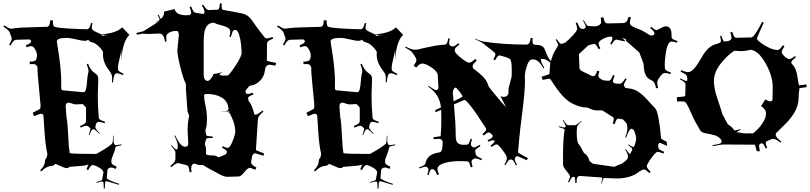

<svg xmlns="http://www.w3.org/2000/svg" viewBox="-48 -952 4743 1124"><path d="M206.5 -272.9Q206.5 -286.1 189.5 -286.1Q186.5 -286.1 151.4 -272L143.6 -292Q188.5 -314 188.5 -317.9L189.5 -336.9Q189.9 -341.8 180.4 -433.8Q170.9 -525.9 171.4 -558.1Q168 -568.4 162.1 -572.8Q156.2 -577.1 140.6 -577.1L126.5 -576.2L125.5 -590.8Q156.2 -591.8 161.6 -600.6Q168.5 -611.8 168.5 -627.9Q168.5 -644 157.5 -663.1Q146.5 -682.1 135.7 -682.1Q125 -682.1 108.4 -674.8L103.5 -687Q123 -695.3 128.7 -700.2Q134.3 -705.1 134.3 -712.9Q129.4 -721.2 121.6 -721.2L49.3 -719.2Q40 -719.2 33 -713.4Q25.9 -707.5 13.7 -686L5.4 -689.9Q20.5 -715.8 20.5 -723.1Q20.5 -730.5 18.8 -735.4Q17.1 -740.2 14.2 -746.8Q11.2 -753.4 9.8 -759.8Q5.4 -775.4 -28.3 -795.9L-23.4 -803.2Q5.4 -784.2 15.4 -784.2Q25.4 -784.2 42.5 -787.4Q59.6 -790.5 137.7 -792.5Q215.8 -794.4 221.7 -794.9L219.2 -793.9Q229 -794.9 233.4 -796.9Q243.7 -801.8 245.6 -833H261.2Q261.2 -799.3 270 -795.9Q284.7 -789.1 356.2 -784.9Q427.7 -780.8 462.4 -780.8Q476.1 -780.8 485.4 -817.9L493.7 -815.9Q489.3 -799.8 489.3 -790Q489.3 -780.3 497.8 -774.2Q506.3 -768.1 521.2 -761.7Q536.1 -755.4 542.5 -751Q632.3 -756.8 667.5 -792L709.5 -748Q667 -707 662.6 -591.8V-660.2Q660.6 -643.6 651.6 -607.4Q642.6 -571.3 642.1 -556.6Q641.6 -542 647.2 -536.4Q652.8 -530.8 675.3 -520L672.4 -512.2Q647.9 -522.9 639.6 -522.9Q631.3 -522.9 627.9 -520.5Q617.2 -513.2 613.3 -469.2L607.4 -470.2Q608.4 -481 608.4 -494.9Q608.4 -508.8 603.8 -518.8Q599.1 -528.8 589.8 -541Q554.7 -585.9 554.7 -633.8L555.7 -643.1Q555.7 -654.8 533 -677.5Q510.3 -700.2 492.7 -703.9Q475.1 -707.5 468.3 -720.2Q461.4 -712.9 447 -712.9Q432.6 -712.9 398.2 -721.4Q363.8 -730 340.3 -730Q284.7 -730 284.7 -709Q288.1 -686.5 292.2 -660.2Q296.4 -633.8 299.8 -609.6Q303.2 -585.4 304.2 -573.5Q305.2 -561.5 307.1 -542Q310.5 -507.3 310.5 -478.8Q310.5 -450.2 310.1 -436.5Q309.6 -422.9 323.2 -422.9L440.4 -412.1Q451.2 -412.1 455.6 -430.7Q460 -449.2 461.9 -478.3Q463.9 -507.3 467 -517.6Q470.2 -527.8 470.2 -537.6Q470.2 -547.4 459.5 -576.2L467.3 -579.1Q481.4 -542.5 501 -528.8Q520 -515.6 523.7 -508.1Q527.3 -500.5 527.3 -486.8L524.4 -394Q524.4 -328.1 530.3 -265.1Q530.3 -257.3 537.1 -252Q543.9 -246.6 567.4 -238.8L564.5 -231Q537.1 -238.8 531.2 -238.8Q512.7 -238.8 510.3 -207Q510.3 -197.3 536.6 -170.9L533.7 -168Q507.3 -195.8 499.5 -195.8H497.6Q488.3 -195.8 475.6 -161.1L471.7 -163.1Q481.4 -191.9 481.4 -196.8Q481.4 -201.7 478.5 -203.1L470.2 -210.9Q463.9 -215.8 456.5 -215.8Q449.2 -215.8 424.3 -205.1L420.4 -213.9Q443.4 -223.6 449.5 -229.5Q455.6 -235.4 455.6 -244.1V-320.8Q455.6 -323.7 446 -333Q436.5 -342.3 436.5 -342.8L396.5 -340.8Q388.7 -340.3 373.8 -345.7Q358.9 -351.1 353.5 -351.1Q336.4 -351.1 336.4 -329.1L341.3 -267.1Q348.1 -231 351.1 -160.2Q354 -89.4 360.4 -55.2Q379.4 -50.8 515.6 -50.8Q521.5 -54.2 534.9 -61.8Q548.3 -69.3 555.7 -73.7Q563 -78.1 573.7 -85Q591.8 -96.7 608.4 -110.8Q613.3 -119.6 614.3 -157.2H617.7L616.2 -134.8Q616.2 -102.1 631.3 -102.1Q635.7 -102.1 662.6 -106.9L663.6 -102.1Q632.3 -95.7 629.6 -92.5Q627 -89.4 626.2 -81.1Q625.5 -72.8 614.5 -46.4Q603.5 -20 603.5 -8.5Q603.5 2.9 609.6 9.3Q615.7 15.6 635.3 23.9L629.4 37.1Q615.2 28.8 602.3 28.8Q589.4 28.8 581.5 40L576.7 90.8Q576.7 95.2 599.6 105.7Q622.6 116.2 649.4 124L648.4 129.9L577.6 108.9Q570.8 108.9 569.3 112.3Q567.9 115.7 567.4 116.2L565.4 151.9L559.6 150.9Q559.1 145 559.1 137Q559.1 128.9 558.8 125.2Q558.6 121.6 557.6 117.7Q556.6 110.8 549.6 110.8Q542.5 110.8 516.6 118.2L515.6 113.8Q545.4 105.5 547.9 102.3Q550.3 99.1 550.3 96.2L557.6 58.1Q557.6 43.5 532 28.8Q506.3 14.2 493.7 14.2Q483.4 14.2 468.3 43.9L458.5 39.1Q460.9 31.2 465.3 21.5Q469.7 11.7 470.2 8.8Q467.3 16.6 417.2 20Q367.2 23.4 358.4 24.9Q352.5 32.2 342.3 32.2Q332 32.2 307.9 20.8Q283.7 9.3 276.4 6.8Q265.6 19 252 19.5Q224.6 20.5 193.4 51.8L187.5 44.9Q188.5 43 196.5 34.2Q204.6 25.4 209.7 14.4Q214.8 3.4 214.8 -2.9Q214.8 -20 225.6 -30.8L227.5 -40L229.5 -50.8Q217.3 -104.5 212.9 -178Q208.5 -251.5 206.5 -272.9ZM545.4 -749 553.2 -741.2Q565.4 -747.1 584.5 -747.1ZM133.3 -714.8 134.3 -713.9Z M1043.9 -862.8 1061 -863.8Q1071.3 -868.2 1071.3 -877.2Q1071.3 -886.2 1062 -911.1L1071.3 -914.1Q1079.6 -891.1 1085.2 -884.5Q1090.8 -877.9 1099.1 -877L1135.3 -871.1L1139.2 -870.1Q1149.4 -870.1 1149.4 -882.6Q1149.4 -895 1133.3 -919.9L1141.1 -924.8Q1153.3 -905.8 1160.4 -899.4Q1167.5 -893.1 1175.3 -893.1L1219.2 -895Q1226.6 -895 1229.5 -896.5Q1237.3 -900.9 1239.3 -932.1L1250.5 -931.2L1249.5 -918.9Q1249.5 -898.4 1253.9 -896Q1260.3 -893.1 1314.5 -884Q1368.7 -875 1388.2 -866.9Q1407.7 -858.9 1424.8 -835.9Q1429.7 -829.6 1450.9 -799.3Q1472.2 -769 1500 -734.9Q1506.3 -727.1 1514.9 -727.1Q1523.4 -727.1 1546.9 -735.8L1551.3 -726.1Q1527.8 -716.8 1521.5 -710.7Q1515.1 -704.6 1515.1 -694.8L1514.2 -597.2Q1514.2 -593.8 1567.9 -584L1564.9 -567.9Q1534.7 -573.2 1528.1 -573.2Q1521.5 -573.2 1514.4 -567.4Q1507.3 -561.5 1505.6 -554.9Q1503.9 -548.3 1502.4 -537.1Q1497.6 -501 1471.9 -477.1Q1446.3 -453.1 1419.9 -451.2Q1414.1 -451.2 1410.2 -446.8L1393.1 -425.8Q1389.2 -421.9 1389.2 -417Q1389.2 -401.9 1402.8 -401.9Q1411.6 -401.9 1431.2 -409.2L1435.1 -397.9Q1404.3 -388.7 1404.3 -377Q1404.3 -375 1407.2 -361.8Q1425.3 -338.9 1433.3 -309.3Q1441.4 -279.8 1444.8 -279.8Q1458 -279.8 1489.3 -305.2L1494.1 -298.8Q1474.6 -281.7 1468.8 -273.2Q1462.9 -264.6 1461.9 -254.9L1450.2 -74.2Q1450.2 -71.8 1497.1 -54.2L1495.1 -40Q1447.8 -55.2 1444.1 -55.2Q1440.4 -55.2 1433.1 -47.9L1428.2 -40L1422.9 -8.8V-11.2Q1421.9 -7.8 1421.9 -2Q1421.9 12.7 1453.1 28.8L1446.3 42Q1423.3 30.8 1412.8 31Q1402.3 31.2 1382.1 56.2Q1361.8 81.1 1350.1 81.1L1285.2 83Q1267.1 84 1238.8 69.1Q1210.4 54.2 1199.2 47.9Q1164.6 29.8 1142.6 15.1Q1137.7 13.2 1135.3 13.2L1115.2 14.2L1092.3 5.9Q1071.3 5.9 1071.3 35.2Q1071.3 38.6 1073.2 55.2L1062 56.2Q1059.1 30.8 1055.2 23.7Q1051.3 16.6 1042 14.2L1001 3.9L994.1 2.9Q981.9 2.9 954.1 26.9L949.2 20Q968.3 3.9 973.6 -4.6Q979 -13.2 979 -22.9V-61Q979 -65.4 973.1 -75.2L953.1 -99.1L956.1 -102.1Q973.6 -83.5 983.4 -76.2Q992.2 -79.1 992.2 -87.9V-104Q990.7 -122.6 973.1 -157.2L977.1 -159.2Q997.1 -119.1 1010.7 -106Q1024.4 -92.8 1034.7 -92.8Q1054.2 -92.8 1054.2 -110.8L1050.3 -189Q1050.3 -237.8 1059.1 -270V-272.9Q1059.1 -278.3 1054.2 -288.3Q1049.3 -298.3 1049.3 -305.2L1040 -434.1Q1040 -449.2 1040.5 -454.6Q1041 -460 1039.1 -463.9Q1024.9 -489.3 1007.6 -559.6Q990.2 -629.9 990.2 -657.2L999 -746.1Q999 -771 984.4 -771Q960.9 -771 943.1 -761.5Q925.3 -752 925.3 -735.6Q925.3 -719.2 927.2 -709L918 -708Q911.1 -755.9 884.3 -755.9L822.3 -752.9L788.1 -754.9Q786.6 -754.9 753.4 -749L750 -758.8Q788.6 -767.6 791 -769L888.2 -830.1L858.4 -816.9L887.2 -835.9Q885.7 -843.8 875 -863.8L880.4 -866.2Q885.3 -855 893.1 -840.8Q912.1 -856.9 912.1 -875Q912.1 -880.9 911.1 -883.8L974.1 -898.9Q982.4 -862.8 1043.9 -862.8ZM1200.2 -512.2 1199.2 -518.1Q1245.6 -524.4 1259.3 -535.2Q1256.8 -533.2 1251.7 -529.5Q1246.6 -525.9 1244.4 -524.2Q1242.2 -522.5 1241.2 -521.5Q1240.2 -520.5 1239.3 -519.5Q1237.3 -517.6 1237.3 -516.1Q1237.3 -509.8 1258.8 -509.8H1283.2Q1292.5 -509.8 1329.3 -565.4Q1366.2 -621.1 1366.2 -640.9Q1366.2 -660.6 1363.5 -689.5Q1360.8 -718.3 1352.1 -747.6Q1343.3 -776.9 1330.6 -776.9Q1321.3 -776.9 1315.9 -769.8Q1310.5 -762.7 1303.2 -734.9L1295.4 -736.8Q1300.3 -762.2 1300.3 -768.1Q1300.3 -792 1241.7 -805.7Q1218.3 -811.5 1212.9 -815.2Q1207.5 -818.8 1199 -818.8Q1190.4 -818.8 1179.9 -814Q1169.4 -809.1 1163.1 -799.6Q1156.7 -790 1152.8 -780.3Q1148.9 -770.5 1147.5 -755.9Q1144.5 -733.4 1144.5 -709V-514.2Q1144.5 -482.9 1166.5 -478Q1174.3 -478 1182.6 -486.6Q1190.9 -495.1 1200.2 -512.2ZM1282.2 -299.8 1268.6 -298.8Q1259.8 -298.8 1235.4 -300.8H1274.4Q1278.3 -300.8 1280.3 -301.8Q1279.8 -301.8 1277.3 -304.2L1278.3 -306.2L1282.2 -303.2Q1289.6 -306.6 1289.6 -316.9Q1285.2 -360.4 1250 -381.1Q1214.8 -401.9 1164.6 -401.9Q1146.5 -401.9 1146.5 -394Q1146.5 -373.5 1155 -333Q1163.6 -292.5 1163.6 -256.6Q1163.6 -220.7 1158.9 -206.3Q1154.3 -191.9 1154.3 -189L1158.2 -166Q1158.7 -161.1 1160.6 -159.2Q1165 -153.8 1197.3 -152.8V-144H1181.2Q1163.1 -144 1160.6 -140.6Q1158.2 -137.2 1157.2 -132.8L1151.4 -110.8Q1151.4 -109.9 1153.3 -106.9L1149.4 -109.9Q1158.2 -93.3 1158.2 -73.2V-50.8Q1158.2 -42 1202.1 -42Q1212.4 -42 1220.2 -37.1Q1231.4 -29.3 1235.4 -32.2L1270.5 -46.9Q1273.9 -47.9 1277.1 -53.5Q1280.3 -59.1 1280.3 -64Q1280.3 -73.2 1251.5 -86.9L1255.4 -96.2Q1277.8 -85.9 1285.2 -85.9Q1297.4 -85.9 1313.5 -125.2Q1329.6 -164.6 1329.6 -186Q1326.7 -226.6 1309.6 -263.2L1297.4 -288.1ZM1285.2 -299.8 1295.4 -293Q1293.5 -298.8 1293.5 -301.8ZM1153.3 -106.9Q1154.3 -106 1155.3 -104ZM903.3 -836.9 900.4 -835.9Q902.3 -835.9 903.3 -836.9ZM855 -815.9 853 -814.9Q854 -815.9 855 -815.9ZM855 -815.9 856.4 -816.4Q855.5 -815.9 855 -815.9Z M1809.1 -272.9Q1809.1 -286.1 1792 -286.1Q1789.1 -286.1 1753.9 -272L1746.1 -292Q1791 -314 1791 -317.9L1792 -336.9Q1792.5 -341.8 1783 -433.8Q1773.4 -525.9 1773.9 -558.1Q1770.5 -568.4 1764.6 -572.8Q1758.8 -577.1 1743.2 -577.1L1729 -576.2L1728 -590.8Q1758.8 -591.8 1764.2 -600.6Q1771 -611.8 1771 -627.9Q1771 -644 1760 -663.1Q1749 -682.1 1738.3 -682.1Q1727.5 -682.1 1710.9 -674.8L1706.1 -687Q1725.6 -695.3 1731.2 -700.2Q1736.8 -705.1 1736.8 -712.9Q1731.9 -721.2 1724.1 -721.2L1651.9 -719.2Q1642.6 -719.2 1635.5 -713.4Q1628.4 -707.5 1616.2 -686L1607.9 -689.9Q1623 -715.8 1623 -723.1Q1623 -730.5 1621.3 -735.4Q1619.6 -740.2 1616.7 -746.8Q1613.8 -753.4 1612.3 -759.8Q1607.9 -775.4 1574.2 -795.9L1579.1 -803.2Q1607.9 -784.2 1617.9 -784.2Q1627.9 -784.2 1645 -787.4Q1662.1 -790.5 1740.2 -792.5Q1818.4 -794.4 1824.2 -794.9L1821.8 -793.9Q1831.5 -794.9 1835.9 -796.9Q1846.2 -801.8 1848.1 -833H1863.8Q1863.8 -799.3 1872.6 -795.9Q1887.2 -789.1 1958.7 -784.9Q2030.3 -780.8 2064.9 -780.8Q2078.6 -780.8 2087.9 -817.9L2096.2 -815.9Q2091.8 -799.8 2091.8 -790Q2091.8 -780.3 2100.3 -774.2Q2108.9 -768.1 2123.8 -761.7Q2138.7 -755.4 2145 -751Q2234.9 -756.8 2270 -792L2312 -748Q2269.5 -707 2265.1 -591.8V-660.2Q2263.2 -643.6 2254.2 -607.4Q2245.1 -571.3 2244.6 -556.6Q2244.1 -542 2249.8 -536.4Q2255.4 -530.8 2277.8 -520L2274.9 -512.2Q2250.5 -522.9 2242.2 -522.9Q2233.9 -522.9 2230.5 -520.5Q2219.7 -513.2 2215.8 -469.2L2210 -470.2Q2210.9 -481 2210.9 -494.9Q2210.9 -508.8 2206.3 -518.8Q2201.7 -528.8 2192.4 -541Q2157.2 -585.9 2157.2 -633.8L2158.2 -643.1Q2158.2 -654.8 2135.5 -677.5Q2112.8 -700.2 2095.2 -703.9Q2077.6 -707.5 2070.8 -720.2Q2064 -712.9 2049.6 -712.9Q2035.2 -712.9 2000.7 -721.4Q1966.3 -730 1942.9 -730Q1887.2 -730 1887.2 -709Q1890.6 -686.5 1894.8 -660.2Q1898.9 -633.8 1902.3 -609.6Q1905.8 -585.4 1906.7 -573.5Q1907.7 -561.5 1909.7 -542Q1913.1 -507.3 1913.1 -478.8Q1913.1 -450.2 1912.6 -436.5Q1912.1 -422.9 1925.8 -422.9L2043 -412.1Q2053.7 -412.1 2058.1 -430.7Q2062.5 -449.2 2064.5 -478.3Q2066.4 -507.3 2069.6 -517.6Q2072.8 -527.8 2072.8 -537.6Q2072.8 -547.4 2062 -576.2L2069.8 -579.1Q2084 -542.5 2103.5 -528.8Q2122.6 -515.6 2126.2 -508.1Q2129.9 -500.5 2129.9 -486.8L2127 -394Q2127 -328.1 2132.8 -265.1Q2132.8 -257.3 2139.6 -252Q2146.5 -246.6 2169.9 -238.8L2167 -231Q2139.6 -238.8 2133.8 -238.8Q2115.2 -238.8 2112.8 -207Q2112.8 -197.3 2139.2 -170.9L2136.2 -168Q2109.9 -195.8 2102.1 -195.8H2100.1Q2090.8 -195.8 2078.1 -161.1L2074.2 -163.1Q2084 -191.9 2084 -196.8Q2084 -201.7 2081.1 -203.1L2072.8 -210.9Q2066.4 -215.8 2059.1 -215.8Q2051.8 -215.8 2026.9 -205.1L2022.9 -213.9Q2045.9 -223.6 2052 -229.5Q2058.1 -235.4 2058.1 -244.1V-320.8Q2058.1 -323.7 2048.6 -333Q2039.1 -342.3 2039.1 -342.8L1999 -340.8Q1991.2 -340.3 1976.3 -345.7Q1961.4 -351.1 1956.1 -351.1Q1939 -351.1 1939 -329.1L1943.8 -267.1Q1950.7 -231 1953.6 -160.2Q1956.5 -89.4 1962.9 -55.2Q1981.9 -50.8 2118.2 -50.8Q2124 -54.2 2137.5 -61.8Q2150.9 -69.3 2158.2 -73.7Q2165.5 -78.1 2176.3 -85Q2194.3 -96.7 2210.9 -110.8Q2215.8 -119.6 2216.8 -157.2H2220.2L2218.8 -134.8Q2218.8 -102.1 2233.9 -102.1Q2238.3 -102.1 2265.1 -106.9L2266.1 -102.1Q2234.9 -95.7 2232.2 -92.5Q2229.5 -89.4 2228.8 -81.1Q2228 -72.8 2217 -46.4Q2206.1 -20 2206.1 -8.5Q2206.1 2.9 2212.2 9.3Q2218.3 15.6 2237.8 23.9L2231.9 37.1Q2217.8 28.8 2204.8 28.8Q2191.9 28.8 2184.1 40L2179.2 90.8Q2179.2 95.2 2202.1 105.7Q2225.1 116.2 2252 124L2251 129.9L2180.2 108.9Q2173.3 108.9 2171.9 112.3Q2170.4 115.7 2169.9 116.2L2168 151.9L2162.1 150.9Q2161.6 145 2161.6 137Q2161.6 128.9 2161.4 125.2Q2161.1 121.6 2160.2 117.7Q2159.2 110.8 2152.1 110.8Q2145 110.8 2119.1 118.2L2118.2 113.8Q2147.9 105.5 2150.4 102.3Q2152.8 99.1 2152.8 96.2L2160.2 58.1Q2160.2 43.5 2134.5 28.8Q2108.9 14.2 2096.2 14.2Q2085.9 14.2 2070.8 43.9L2061 39.1Q2063.5 31.2 2067.9 21.5Q2072.3 11.7 2072.8 8.8Q2069.8 16.6 2019.8 20Q1969.7 23.4 1960.9 24.9Q1955.1 32.2 1944.8 32.2Q1934.6 32.2 1910.4 20.8Q1886.2 9.3 1878.9 6.8Q1868.2 19 1854.5 19.5Q1827.1 20.5 1795.9 51.8L1790 44.9Q1791 43 1799.1 34.2Q1807.1 25.4 1812.3 14.4Q1817.4 3.4 1817.4 -2.9Q1817.4 -20 1828.1 -30.8L1830.1 -40L1832 -50.8Q1819.8 -104.5 1815.4 -178Q1811 -251.5 1809.1 -272.9ZM2147.9 -749 2155.8 -741.2Q2168 -747.1 2187 -747.1ZM1735.8 -714.8 1736.8 -713.9Z M2460.4 74.2 2453.6 70.8Q2460.4 48.8 2460.4 41.3Q2460.4 33.7 2454.8 28.8Q2449.2 23.9 2441.9 23.9Q2434.6 23.9 2407.7 34.2L2404.8 28.8Q2428.7 19 2435.1 14.4Q2441.4 9.8 2442.4 3.9Q2449.2 -25.9 2469.7 -40.5Q2490.2 -55.2 2525.4 -60.1Q2543.5 -61.5 2543.5 -121.1Q2543.5 -126 2542.5 -127.9H2541.5Q2534.2 -139.2 2523.4 -139.2L2490.7 -137.2L2489.7 -148.9Q2531.7 -153.8 2531.7 -155.8Q2535.6 -199.2 2535.6 -250Q2535.6 -300.8 2534.7 -309.1L2502.4 -294.9L2499.5 -307.1L2533.7 -323.2Q2529.3 -360.4 2512.7 -389.2Q2496.1 -418 2458.5 -445.8L2460.4 -450.2Q2492.2 -427.2 2504.4 -423.8Q2518.6 -424.8 2518.6 -441.9L2514.6 -515.1Q2509.3 -537.1 2476.1 -558.6Q2442.9 -580.1 2424.8 -580.1Q2406.7 -580.1 2388.7 -556.2L2373.5 -567.9Q2389.6 -589.4 2389.6 -599.4Q2389.6 -609.4 2380.4 -623L2368.7 -640.1Q2359.9 -654.8 2323.7 -673.8L2326.7 -679.2Q2362.3 -661.1 2379.4 -661.1L2399.4 -662.1Q2404.3 -664.6 2450 -674.3Q2495.6 -684.1 2505.1 -685.3Q2514.6 -686.5 2529.1 -688.5Q2543.5 -690.4 2553.2 -690.7Q2563 -690.9 2567.4 -697.3Q2571.8 -703.6 2576.7 -728L2585.4 -726.1Q2581.5 -708.5 2581.5 -701.4Q2581.5 -694.3 2582 -691.9Q2582.5 -689.5 2584 -687.7Q2585.4 -686 2586.2 -685.5Q2586.9 -685.1 2589.8 -683.8Q2592.8 -682.6 2595.2 -681.4Q2597.7 -680.2 2604.5 -680.2Q2611.3 -680.2 2636.7 -699.2L2641.6 -691.9Q2613.8 -669.9 2613.8 -660.2Q2613.8 -657.2 2614.7 -654.8V-651.9Q2618.7 -638.7 2652.1 -611.8Q2685.5 -585 2698.2 -585Q2710.9 -585 2734.4 -606.9L2742.7 -598.1Q2718.8 -574.2 2718.8 -566.7Q2718.8 -559.1 2721.7 -553.2L2720.7 -554.2Q2721.7 -551.3 2724.6 -549.6Q2727.5 -547.9 2738 -539.3Q2748.5 -530.8 2752.2 -527.8Q2755.9 -524.9 2765.1 -516.8Q2774.4 -508.8 2778.6 -504.2Q2782.7 -499.5 2789.6 -491.5Q2796.4 -483.4 2799.8 -476.6Q2810.1 -458.5 2813.5 -443.8Q2831.1 -420.4 2870.6 -373.8Q2910.2 -327.1 2913.6 -326.2L2880.4 -392.1Q2887.2 -384.8 2900.1 -384.8Q2913.1 -384.8 2920.9 -392.1Q2928.7 -399.4 2928.7 -411.1V-423.8Q2928.7 -439.9 2938.2 -469.2Q2947.8 -498.5 2947.8 -517.1V-544.9Q2947.8 -602.5 2935.5 -607.9L2914.6 -617.2L2883.8 -626Q2877 -627.9 2875.5 -627.9Q2865.7 -627.9 2850.6 -599.1L2840.3 -604Q2852.5 -627.9 2852.5 -633.5Q2852.5 -639.2 2844.7 -647L2781.7 -696.8Q2770 -706.1 2730.5 -724.1L2731.4 -726.1Q2771 -709.5 2786.6 -708Q2899.9 -690.9 3033.7 -690.9Q3055.2 -690.9 3058.6 -730L3070.3 -729Q3069.3 -723.1 3069.3 -715.6Q3069.3 -708 3069.6 -704.3Q3069.8 -700.7 3071.5 -698Q3073.2 -695.3 3073.7 -693.8Q3074.2 -692.4 3077.4 -691.4Q3080.6 -690.4 3081.5 -690.4Q3086.4 -689 3099.1 -689Q3111.8 -689 3123 -683.1Q3134.3 -677.2 3139.6 -666Q3145 -654.8 3149.4 -642.1Q3162.1 -606 3188.5 -581.1L3183.6 -576.2Q3154.8 -603 3136.7 -606L3117.7 -607.9Q3120.1 -587.9 3123.5 -582Q3127 -576.2 3131.6 -567.9Q3136.2 -559.6 3138.7 -555.2L3133.8 -551.8Q3106 -600.1 3080.1 -603.5Q3076.7 -604 3066.4 -604Q3051.8 -604 3041 -578.1Q3024.4 -536.1 3024.4 -501L3025.4 -477.1Q3024.9 -415 3010.3 -300Q2995.6 -185.1 2992.7 -150.9L2984.4 -60.1Q2984.4 -56.6 3043.5 -25.9L3034.7 -14.2L2981.4 -38.1Q2974.1 -38.1 2969.7 -30.8Q2965.3 -23.4 2965.3 -18.1Q2965.3 -12.7 2978.5 13.2L2971.7 16.1Q2961.4 -6.8 2956.1 -12.5Q2950.7 -18.1 2944.3 -18.1H2940.4Q2934.1 -18.1 2928.7 -12.5Q2923.3 -6.8 2910.6 15.1L2904.8 12.2Q2919.4 -14.2 2919.4 -26.9Q2919.4 -39.6 2894 -73.2Q2868.7 -106.9 2859.6 -106.9Q2850.6 -106.9 2829.6 -91.8L2823.7 -99.1Q2847.7 -117.7 2847.7 -127V-127.9Q2844.7 -130.9 2836.9 -130.9Q2829.1 -130.9 2809.6 -122.1L2806.6 -130.9Q2836.4 -144.5 2836.4 -153.8Q2836.4 -158.2 2835.4 -160.2V-159.2L2832.5 -164.1L2823.7 -171.9Q2817.9 -176.8 2811.5 -176.8Q2805.2 -176.8 2783.7 -159.2L2776.4 -167Q2798.3 -186.5 2798.3 -192.9Q2798.3 -199.2 2792 -208.5Q2785.6 -217.8 2767.8 -245.1Q2750 -272.5 2739.3 -288.1Q2709 -332.5 2681.6 -360.8Q2673.3 -367.2 2670.4 -367.2L2609.4 -340.8Q2619.6 -228 2619.6 -172.9V-161.1Q2619.6 -124 2632.8 -114Q2646 -104 2667 -104.2Q2688 -104.5 2690.9 -106.4Q2697.3 -109.9 2707.5 -140.1L2715.3 -138.2Q2708.5 -115.7 2708.5 -107.7Q2708.5 -99.6 2715.3 -94.2Q2718.8 -88.9 2726.8 -88.9Q2734.9 -88.9 2760.7 -104L2764.6 -97.2Q2746.1 -85 2739.7 -79.3Q2733.4 -73.7 2733.4 -68.8L2734.4 -64L2736.3 -51.8Q2737.3 -43.9 2744.4 -37.8Q2751.5 -31.7 2774.4 -22L2770.5 -14.2Q2744.1 -24.9 2735.4 -24.9Q2726.6 -24.9 2720.7 -19Q2712.4 -14.6 2712.4 -4.6Q2712.4 5.4 2718.8 24.9L2708.5 27.8Q2699.2 -2.9 2694.1 -5.4Q2689 -7.8 2682.6 -7.8L2651.4 -8.8Q2615.7 -9.8 2581.1 -3.9Q2512.7 8.3 2512.7 38.1Q2512.7 46.9 2521.5 68.8L2511.7 73.2Q2502.4 50.3 2496.3 44.2Q2490.2 38.1 2480.5 38.1Q2470.7 38.1 2460.4 74.2ZM2602.5 -405.8 2603.5 -398.9 2607.4 -358.9Q2659.7 -384.3 2659.7 -386.2Q2659.7 -393.1 2642.1 -416Q2624.5 -439 2618.4 -439Q2612.3 -439 2607.4 -428.7Q2602.5 -418.5 2602.5 -405.8Z M3257.3 -205.1Q3261.2 -205.1 3264.2 -213.9Q3264.2 -218.8 3246.1 -248L3249 -250Q3269.5 -219.2 3276.4 -219.2H3318.4Q3328.1 -219.2 3355 -245.1L3357.4 -243.2Q3330.1 -217.3 3330.1 -207L3328.1 -181.2Q3328.1 -118.2 3340.3 -107.9Q3348.6 -99.1 3358.9 -77.9Q3369.1 -56.6 3372.1 -55.2Q3394 -41.5 3401.4 -14.2Q3402.8 -9.3 3405.3 -6.8L3424.3 6.8L3543.9 23.9L3546.4 24.9L3596.2 3.9Q3601.6 -1.5 3610.8 -7.8Q3628.4 -19.5 3628.4 -35.2Q3628.4 -50.8 3612.3 -75.2L3616.2 -78.1L3638.2 -49.8Q3643.1 -53.7 3648.2 -64Q3653.3 -74.2 3653.3 -78.1Q3653.3 -82 3649.9 -85.9Q3646.5 -89.8 3628.4 -103L3630.4 -106.9Q3655.8 -90.8 3660.4 -90.8Q3665 -90.8 3670.7 -111.8Q3676.3 -132.8 3676.3 -139.6Q3676.3 -146.5 3674.3 -157.2L3666 -182.1Q3666 -187.5 3659.2 -192.9Q3652.3 -198.2 3647.9 -198.2Q3635.7 -198.2 3617.2 -145L3612.3 -147Q3625 -181.2 3625 -203.1L3622.1 -223.1Q3622.1 -226.1 3620.1 -230L3602.1 -250Q3599.6 -252.4 3595.2 -253.9L3577.1 -256.8L3570.3 -257.8Q3560.1 -257.8 3550.3 -225.1L3539.1 -229Q3545.4 -250.5 3545.4 -256.3Q3545.4 -265.6 3534.2 -270L3479 -305.2Q3476.1 -306.2 3469.2 -306.2L3448.2 -305.2Q3423.8 -305.2 3395 -320.8Q3390.1 -323.2 3374.5 -323.5Q3358.9 -323.7 3331.8 -333.3Q3304.7 -342.8 3284.4 -356.7Q3264.2 -370.6 3243.7 -393.1Q3215.3 -423.8 3178.2 -482.9Q3173.3 -491.2 3166.3 -491.2Q3159.2 -491.2 3129.4 -483.9L3122.1 -502.9Q3168.9 -516.1 3168.9 -520Q3169.9 -528.3 3170.4 -544.9Q3172.4 -583 3175.3 -589.8L3189 -630.9Q3193.4 -643.1 3206.8 -664.3Q3220.2 -685.5 3220.2 -689.5Q3220.2 -693.4 3205.1 -719.2L3210.9 -723.1Q3229.5 -694.8 3237.3 -694.8Q3240.2 -694.8 3242.2 -695.8L3260.3 -702.1Q3280.3 -717.3 3305.7 -745.1Q3331.1 -772.9 3331.1 -782.7Q3331.1 -792.5 3322.3 -817.9L3331.1 -820.8Q3342.8 -791 3349.6 -786.6Q3357.4 -782.2 3364.7 -782.2Q3372.1 -782.2 3376.7 -786.9Q3381.3 -791.5 3381.3 -796.9Q3381.3 -802.2 3365.2 -831.1L3369.1 -834Q3384.3 -807.1 3388.2 -803.7Q3392.1 -800.3 3395 -799.8L3429.2 -797.9Q3443.8 -796.9 3457.5 -804Q3471.2 -811 3471.2 -822.5Q3471.2 -834 3468.3 -848.1L3484.4 -851.1Q3488.3 -829.1 3494.4 -822Q3500.5 -814.9 3511.2 -814.9L3598.1 -816.9Q3610.8 -816.9 3617.7 -823.5Q3624.5 -830.1 3632.3 -854L3646 -850.1Q3639.2 -831.5 3639.2 -819.1Q3639.2 -806.6 3653.6 -798.1Q3668 -789.6 3689.7 -782.2Q3711.4 -774.9 3734.4 -759.5Q3757.3 -744.1 3764.2 -744.1Q3783.7 -744.1 3783.2 -757.8Q3783.2 -768.1 3758.3 -788.1L3764.2 -794.9Q3787.1 -775.9 3793.9 -775.9Q3800.8 -775.9 3819.1 -786.9Q3837.4 -797.9 3849.1 -797.9Q3883.3 -797.9 3883.3 -750V-740.2Q3883.3 -732.9 3884.3 -729.5Q3887.7 -721.2 3918 -711.9L3915 -702.1Q3894.5 -709 3883.5 -709Q3872.6 -709 3863.5 -691.7Q3854.5 -674.3 3850.6 -647.5Q3843.3 -597.2 3843.5 -573.7Q3843.8 -550.3 3845.7 -546.9Q3850.6 -537.1 3880.4 -526.9L3876 -518.1Q3855.5 -524.9 3843.8 -524.9Q3832 -524.9 3815.7 -502.7Q3799.3 -480.5 3799.3 -470.5Q3799.3 -460.4 3804.2 -437L3793 -435.1Q3787.6 -460 3781.7 -469Q3775.9 -478 3766.1 -481.9Q3739.7 -493.2 3730 -516.6Q3720.2 -540 3720.2 -575.2Q3720.2 -578.1 3708 -610.4Q3695.8 -642.6 3694.3 -645L3629.4 -702.1Q3614.3 -710.9 3614.3 -726.1L3609.4 -725.1Q3603.5 -725.1 3590.3 -732.9Q3611.3 -716.3 3611.3 -711.9Q3611.3 -710 3607.4 -710L3560.1 -720.2Q3548.3 -720.2 3532.2 -690.9L3524.4 -695.8Q3537.1 -717.8 3537.1 -727.8Q3537.1 -737.8 3528.3 -737.8Q3507.8 -737.8 3481.9 -724.1Q3456.1 -710.4 3456.1 -698.2Q3456.1 -689 3466.3 -668L3456.1 -664.1Q3442.4 -694.8 3430.2 -694.8L3424.3 -693.8L3397.9 -687L3393.1 -684.1Q3386.7 -677.2 3373 -665Q3341.3 -637.7 3341.3 -632.8L3344.2 -551.8Q3344.2 -541.5 3373 -528.6Q3401.9 -515.6 3406.7 -511.7Q3414.6 -505.9 3426.5 -505.9Q3438.5 -505.9 3448.2 -538.1L3460.9 -534.2Q3455.1 -515.6 3455.1 -507.3Q3455.1 -499 3468.3 -490Q3481.4 -481 3492.2 -481L3512.2 -479Q3522.9 -479 3529.1 -488.3Q3535.2 -497.6 3541 -513.2L3550.3 -508.8Q3540 -485.4 3540 -477.1Q3540 -461.9 3570.8 -461.9Q3576.7 -461.9 3582 -461.9Q3593.8 -461.9 3613.3 -494.1L3620.1 -488.8Q3604 -461.9 3604 -454.6Q3604 -447.3 3609.9 -441.2Q3615.7 -435.1 3629.6 -434.8Q3643.6 -434.6 3663.3 -427.5Q3683.1 -420.4 3700.4 -406.5Q3717.8 -392.6 3730 -380.1Q3742.2 -367.7 3759.5 -348.1Q3776.9 -328.6 3787.1 -318.8Q3808.1 -297.9 3822.3 -141.1Q3822.3 -138.7 3855 -122.1L3857.4 -98.1L3817.4 -115.2Q3813 -115.2 3809.1 -112.8H3810.1Q3806.6 -110.8 3805.2 -104V-95.2Q3805.2 -85 3810.8 -78.9Q3816.4 -72.8 3840.3 -63L3835.9 -53.2Q3812 -63 3801.8 -63Q3791.5 -63 3764.9 -26.4Q3738.3 10.3 3738.3 20.8Q3738.3 31.2 3760.3 53.2L3753.4 61Q3731 40 3724.1 40Q3717.3 40 3712.6 42.2Q3708 44.4 3702.9 47.6Q3697.8 50.8 3695.3 51.8Q3646 92.8 3559.1 92.8L3487.3 89.8Q3483.4 89.8 3473.1 125L3471.2 124Q3478 93.3 3478 90.6Q3478 87.9 3477.1 86.9H3473.1L3349.1 78.1Q3336.9 78.1 3332 86.4Q3327.1 94.7 3327.1 119.1L3320.3 120.1Q3319.3 87.9 3315.7 85.4Q3312 83 3307.1 83Q3298.3 83 3283.2 116.2L3277.3 112.8Q3289.1 89.4 3289.1 81.3Q3289.1 73.2 3268.6 49.1Q3248 24.9 3248 11.2V-42Q3248 -137.2 3257.3 -191.9Q3257.3 -194.3 3256.3 -195.3Q3253.9 -198.7 3224.1 -208L3225.1 -212.9Q3250.5 -205.1 3257.3 -205.1Z M4629.4 -452.1 4672.4 -458 4674.3 -441.9 4632.3 -436Q4627.4 -407.2 4627 -374Q4625 -304.7 4556.2 -232.9L4496.6 -173.8Q4493.2 -170.4 4493.2 -163.1Q4493.2 -148.4 4526.4 -123L4521.5 -117.2Q4492.7 -139.2 4477.5 -139.2L4471.2 -138.2Q4469.2 -138.2 4468.3 -137.2L4442.4 -126Q4434.6 -123 4434.6 -114.7Q4434.6 -106.4 4443.4 -85.9L4434.6 -83Q4420.9 -112.8 4413.6 -112.8Q4395.5 -112.8 4395.5 -95.2Q4395.5 -93.8 4400.4 -66.9H4382.3Q4372.6 -105 4369.6 -105L4182.6 -106Q4173.8 -106 4124.5 -96.2L4123.5 -102.1Q4167.5 -109.9 4167.5 -111.8Q4176.3 -115.2 4176.3 -124Q4176.3 -141.6 4142.6 -158.2L4117.2 -165Q4110.4 -167 4097.4 -169.2Q4084.5 -171.4 4077.1 -172.9Q4057.6 -176.8 4049.3 -191.9L4022.5 -238.8Q4013.7 -254.4 3999.3 -287.6Q3984.9 -320.8 3974.4 -339.4Q3963.9 -357.9 3954.6 -357.9H3915.5L3914.6 -382.8Q3963.4 -386.2 3963.4 -391.1L3965.3 -460Q3965.3 -469.7 3932.6 -487.8L3935.5 -493.2Q3961.4 -478 3970.2 -478Q3976.6 -478 3975.6 -492.4Q3974.6 -506.8 3968.8 -513.4Q3962.9 -520 3936.5 -532.2L3940.4 -541Q3966.3 -529.8 3980.2 -529.8Q3994.1 -529.8 4010 -544.9Q4025.9 -560.1 4039.3 -582.8Q4052.7 -605.5 4067.4 -628.9Q4102.5 -686 4148.4 -694.8L4166.5 -702.1Q4172.4 -705.1 4172.4 -713.6Q4172.4 -722.2 4167.5 -741.2L4175.3 -743.2Q4185.1 -709 4192.4 -709L4216.3 -711.9Q4216.8 -711.9 4226.6 -716.8Q4234.4 -722.2 4234.4 -731.7Q4234.4 -741.2 4227.5 -762.2L4238.3 -766.1Q4245.6 -744.1 4250.5 -737.5Q4255.4 -731 4263.2 -731L4351.6 -732.9Q4359.9 -733.4 4380.4 -764.9Q4400.9 -796.4 4413.6 -824.2L4423.3 -819.8Q4383.3 -731.9 4383.3 -727.5Q4383.3 -723.1 4388.2 -715.8H4389.2Q4405.8 -698.7 4441.7 -679Q4477.5 -659.2 4504.4 -659.2Q4516.1 -659.2 4535.2 -687L4544.4 -681.2Q4528.3 -657.2 4528.3 -647.2Q4528.3 -637.2 4545.4 -621.6Q4562.5 -606 4572.8 -606Q4583 -606 4606.4 -624L4611.3 -617.2Q4584.5 -596.2 4584.5 -586.9V-584Q4585.9 -579.6 4588.4 -577.1Q4613.8 -555.2 4622.1 -492.2Q4626 -463.4 4629.4 -452.1ZM4285.2 -652.8 4253.4 -654.8Q4251.5 -654.8 4247.6 -652.8Q4202.6 -622.1 4167 -574Q4131.3 -525.9 4131.3 -478Q4131.3 -433.1 4152.6 -372.1Q4173.8 -311 4180.2 -285.2Q4197.8 -253.9 4205.1 -238.3Q4212.4 -222.7 4223.6 -216.8Q4234.9 -210.9 4252.4 -188L4288.6 -195.8L4289.6 -193.8Q4276.4 -187 4263.2 -178.2Q4267.6 -177.7 4280.3 -175.8Q4306.2 -170.9 4320.3 -170.9L4337.4 -171.9L4353.5 -170.9Q4361.3 -170.9 4364.3 -173.8L4375.5 -184.1Q4400.4 -206.1 4418.5 -235.4Q4436.5 -264.6 4436.5 -288.1Q4436.5 -311.5 4407.2 -331.1L4432.6 -370.1Q4449.2 -358.9 4458.7 -358.9Q4468.3 -358.9 4471.2 -361.3Q4474.6 -364.7 4474.6 -374L4475.6 -454.1Q4471.2 -507.3 4446.8 -556.6Q4401.4 -649.4 4351.6 -660.2H4347.2Q4314.5 -652.8 4285.2 -652.8ZM4585.4 -581.1Q4585.4 -581.1 4584.5 -584Q4584.5 -582 4585.4 -581.1Z"/></svg>

Font: Eater Caps
Style: Regular
Weight: 400
Version: Version 001.002